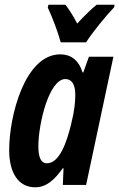

<svg xmlns="http://www.w3.org/2000/svg" viewBox="-20 -786 507 816"><path d="M238 -606H346C369 -644 433 -722 465 -755L467 -766H391C368 -748 340 -720 308 -686C290 -721 272 -748 258 -766H186L183 -754C202 -714 228 -645 238 -606ZM129 10C179 10 212 -23 247 -71H250L247 0H346L462 -545H358L334 -478H331C314 -532 280 -555 236 -555C86 -555 19 -294 19 -148C19 -49 60 10 129 10ZM179 -92C155 -92 143 -116 143 -164C143 -259 188 -450 258 -450C285 -450 300 -427 300 -384C300 -352 297 -316 281 -253C263 -181 233 -92 179 -92Z"/></svg>

Font: Noto Sans ExtraCondensed
Style: Bold Italic
Weight: 700
Width: 2
Italic angle: -12°
Designer: Monotype Design Team
Foundry: Monotype Imaging Inc.
Version: Version 2.013